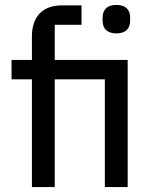

<svg xmlns="http://www.w3.org/2000/svg" viewBox="-20 -762 622 782"><path d="M110 0H203V-439H407V0H500V-518H203V-661H312V-740H231C150 -740 110 -690 110 -614V-518H27V-439H110ZM454 -626C493 -626 510 -647 510 -677V-691C510 -721 493 -742 454 -742C415 -742 398 -721 398 -691V-677C398 -647 415 -626 454 -626Z"/></svg>

Font: IBM Plex Thai Text
Style: Regular
Weight: 450
Designer: Mike Abbink, Paul van der Laan, Pieter van Rosmalen, Ben Mitchell, Mark Frömberg
Foundry: Bold Monday
Version: Version 1.0